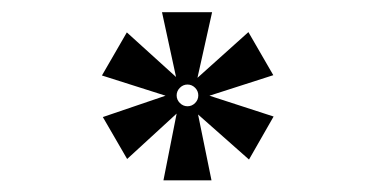

<svg xmlns="http://www.w3.org/2000/svg" viewBox="-20 -493 626 320"><path d="M252.4 -192.4 274.4 -303.7 191.9 -228 151.4 -297.9 255.9 -333.5 149.9 -367.2 191.4 -439 273.4 -364.7 250 -472.7H333.5L309.1 -363.3L394 -439.5L435.5 -367.7L329.1 -333.5L436 -298.8L395 -227.1L310.1 -302.2L332.5 -192.4ZM292.5 -315.9Q299.8 -315.9 305.2 -321.3Q310.5 -326.7 310.5 -334Q310.5 -341.3 305.2 -346.7Q299.8 -352.1 292.5 -352.1Q285.2 -352.1 279.8 -346.7Q274.4 -341.3 274.4 -334Q274.4 -326.7 279.8 -321.3Q285.2 -315.9 292.5 -315.9Z"/></svg>

Font: Cascadia Code
Style: Regular
Weight: 400
Designer: Aaron Bell
Foundry: Saja Typeworks
Version: Version 2404.023